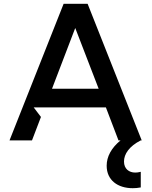

<svg xmlns="http://www.w3.org/2000/svg" viewBox="-20 -737 796 1008"><path d="M677 251C690 251 704 250 719 247V165C708 168 697 169 690 169C658 169 631 150 631 111C631 72 658 31 719 0H724L440 -717H314L30 0H148L195 -123L157 -173H536L602 0H613C565 39 540 85 540 133C540 209 598 251 677 251ZM253 -271 375 -590 498 -271Z"/></svg>

Font: LaHaus Display SemiBold
Style: Regular
Weight: 600
Designer: We are Make, BastardaType, Dalton Maag Ltd
Foundry: BastardaType, Dalton Maag Ltd
Version: Version 3.100;Glyphs 3.3 (3331)